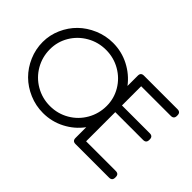

<svg xmlns="http://www.w3.org/2000/svg" viewBox="-113 -1066 1416 1416"><g transform="rotate(45 595.5 -358.0)"><path d="M1088.9 -644H779.8V-443.8H1069.8Q1102.1 -443.8 1102.1 -412.1V-405.8Q1102.1 -374 1069.8 -374H779.8V-69.8H1088.9Q1121.1 -69.8 1121.1 -38.1V-32.2Q1121.1 0 1088.9 0H738.8Q707 0 707 -32.2V-144Q655.3 -73.7 576.4 -33Q497.6 7.8 407.2 7.8Q331.5 7.8 262.7 -21.5Q193.8 -50.8 144 -100.3Q94.2 -149.9 64.7 -218.3Q35.2 -286.6 35.2 -361.8Q35.2 -434.1 64.7 -501Q94.2 -567.9 144 -616.7Q193.8 -665.5 262.9 -694.8Q332 -724.1 407.2 -724.1Q497.6 -724.1 576.2 -683.6Q654.8 -643.1 707 -574.2V-682.1Q707 -713.9 738.8 -713.9H1088.9Q1121.1 -713.9 1121.1 -682.1V-675.8Q1121.1 -644 1088.9 -644ZM703.1 -361.8Q703.1 -439.5 663.8 -505.9Q624.5 -572.3 556.4 -611.6Q488.3 -650.9 407.2 -650.9Q326.2 -650.9 257.8 -611.6Q189.5 -572.3 150.1 -505.9Q110.8 -439.5 110.8 -361.8Q110.8 -280.8 150.1 -212.4Q189.5 -144 257.8 -104.5Q326.2 -64.9 407.2 -64.9Q488.3 -64.9 556.4 -104.5Q624.5 -144 663.8 -212.4Q703.1 -280.8 703.1 -361.8Z"/></g></svg>

Font: Arcon Rounded-
Style: Regular
Weight: 400
Designer: M. Zarth
Foundry: martin zarth - visuelle & digitale kommunikation
Version: Version 1.110;PS 001.110;hotconv 1.0.70;makeotf.lib2.5.58329